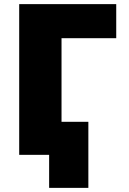

<svg xmlns="http://www.w3.org/2000/svg" viewBox="-20 -750 626 930"><path d="M218 0H73V-730H543V-565H278V-160H408V160H218Z"/></svg>

Font: M PLUS 1p Black
Style: Regular
Weight: 900
Version: Version 1.061